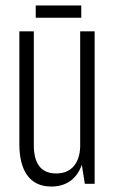

<svg xmlns="http://www.w3.org/2000/svg" viewBox="-20 -674 426 704"><path d="M111 -609H278V-654H111ZM327 0V-559H274V-136C272 -77 243 -38 186 -38C126 -38 104 -80 104 -142V-559H51V-145C51 -54 85 10 168 10C226 10 263 -21 280 -70L291 0Z"/></svg>

Font: Modon Arabic
Style: Regular
Weight: 400
Designer: Ahmedzaza
Foundry: Ahmedzaza
Version: Version 2.010